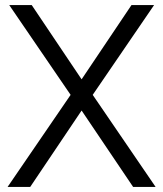

<svg xmlns="http://www.w3.org/2000/svg" viewBox="-20 -740 646 760"><path d="M99.5 0 303 -302.5 507 0H596L347 -364.5L590 -720H500.5L303 -426L105.5 -720H16.5L259.5 -364.5L10 0Z"/></svg>

Font: Manrope
Style: Regular
Weight: 400
Designer: Mikhail Sharanda
Foundry: Mikhail Sharanda
Version: Version 4.505